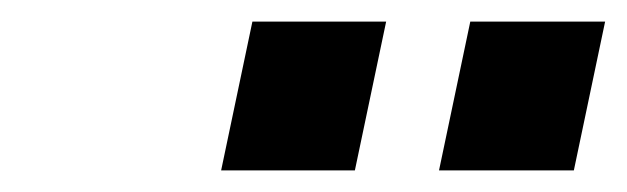

<svg xmlns="http://www.w3.org/2000/svg" viewBox="-20 -903 581 178"><path d="M185 -745 214 -883H338L309 -745ZM387 -745 416 -883H541L512 -745Z"/></svg>

Font: Mona Sans Condensed
Style: Bold Italic
Weight: 700
Width: 3
Italic angle: -11.7°
Designer: Deni Anggara
Foundry: GitHub
Version: Version 1.001; ttfautohint (v1.8.4.7-5d5b);gftools[0.9.31]